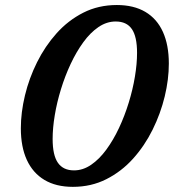

<svg xmlns="http://www.w3.org/2000/svg" viewBox="-20 -714 676 746"><path d="M184.5 -174Q184.5 -111 205 -81.5Q225.5 -52 267.5 -52Q302.5 -52 334.2 -73.8Q366 -95.5 393.2 -132.8Q420.5 -170 442.5 -217Q464.5 -264 480.2 -315.2Q496 -366.5 504.2 -416.2Q512.5 -466 512.5 -508.5Q512.5 -572 492.2 -601.2Q472 -630.5 429.5 -630.5Q394.5 -630.5 362.8 -609Q331 -587.5 303.8 -550Q276.5 -512.5 254.5 -465.5Q232.5 -418.5 216.8 -367.2Q201 -316 192.8 -266.2Q184.5 -216.5 184.5 -174ZM434 -694.5Q499.5 -694.5 544.8 -667.8Q590 -641 613 -590Q636 -539 636 -467Q636 -405.5 620 -339.2Q604 -273 573 -210.2Q542 -147.5 497 -97.5Q452 -47.5 393.2 -17.8Q334.5 12 263 12Q197.5 12 152.5 -15Q107.5 -42 84.2 -92.8Q61 -143.5 61 -215.5Q61 -277 77 -343.5Q93 -410 124 -472.2Q155 -534.5 200 -584.8Q245 -635 303.8 -664.8Q362.5 -694.5 434 -694.5Z"/></svg>

Font: Newsreader SemiBold
Style: Italic
Weight: 600
Italic angle: -17°
Designer: Hugues Gentile
Foundry: Production Type
Version: Version 1.003